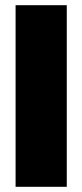

<svg xmlns="http://www.w3.org/2000/svg" viewBox="-20 -719 317 739"><path d="M40 -699H237V0H40Z"/></svg>

Font: Readiness ExtraBold
Style: Regular
Weight: 800
Designer: Katatrad Team
Foundry: CadsonDemak
Version: Version 1.00;January 16, 2020;FontCreator 12.0.0.2550 64-bit